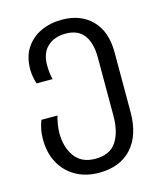

<svg xmlns="http://www.w3.org/2000/svg" viewBox="-117 -633 823 970"><g transform="rotate(-15 294.0 -148.0)"><path d="M280.8 250Q212.9 250 160.4 220.5Q107.9 190.9 78.9 137.9Q49.8 85 49.8 13.2Q49.8 -16.1 55.4 -41.5Q61 -66.9 67.9 -84H151.9Q147 -67.9 142.6 -42.5Q138.2 -17.1 138.2 4.9Q138.2 78.1 173.6 127.4Q209 176.8 280.8 176.8Q357.9 176.8 391.4 126Q424.8 75.2 424.8 -9.8V-314Q424.8 -390.1 393.8 -431.6Q362.8 -473.1 297.9 -473.1Q240.2 -473.1 203.6 -440.2Q167 -407.2 167 -342.8Q167 -320.8 169.4 -301.5Q171.9 -282.2 175.8 -268.1H91.8Q87.9 -279.8 83.5 -300.3Q79.1 -320.8 79.1 -342.8Q79.1 -410.2 108.6 -455.1Q138.2 -500 187.5 -522.9Q236.8 -545.9 297.9 -545.9Q396 -545.9 454.6 -486.3Q513.2 -426.8 513.2 -317.9V-5.9Q513.2 116.2 452.1 183.1Q391.1 250 280.8 250Z"/></g></svg>

Font: Kurinto Seri
Style: Regular
Weight: 400
Designer: Kurinto was developed by Clint Goss from a range of fonts that are compatible with the SIL Open Font License Version 1.1
Foundry: Clinton F. Goss
Version: Version 2.196; July 25, 2020